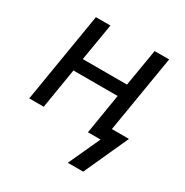

<svg xmlns="http://www.w3.org/2000/svg" viewBox="-163 -650 926 963"><g transform="rotate(30 300.0 -168.5)"><path d="M361 183 445 0H372L410 -232H154L116 0H32L118 -520H202L166 -305H422L458 -520H542L468 -74H567L450 183Z"/></g></svg>

Font: Iosevka Extended Oblique
Style: Regular
Weight: 400
Width: 7
Italic angle: -9°
Monospace: yes
Designer: Belleve Invis
Foundry: Belleve Invis
Version: Version 32.0.1; ttfautohint (v1.8.4)